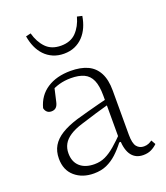

<svg xmlns="http://www.w3.org/2000/svg" viewBox="-138 -835 813 943"><g transform="rotate(-20 268.5 -363.5)"><path d="M191 13Q131 13 92 -20.5Q53 -54 53 -114Q53 -152 69.5 -180Q86 -208 119.5 -229Q153 -250 205 -266Q236 -275 266 -283Q296 -291 326.5 -299Q357 -307 386 -314V-286Q345 -275 302 -262Q259 -249 218 -236Q179 -224 154 -207.5Q129 -191 117.5 -170Q106 -149 106 -123Q106 -78 133.5 -53.5Q161 -29 209 -29Q240 -29 265.5 -41Q291 -53 318 -76Q345 -99 378 -133L381 -88H359Q336 -58 311.5 -35.5Q287 -13 258 0Q229 13 191 13ZM450 11Q411 11 389.5 -16.5Q368 -44 366 -100L364 -102V-331Q364 -382 351 -411.5Q338 -441 311 -453.5Q284 -466 243 -466Q210 -466 181.5 -458Q153 -450 127 -434L155 -463L136 -380Q132 -362 123 -353.5Q114 -345 99 -345Q84 -345 75.5 -353.5Q67 -362 65 -374Q81 -435 130.5 -467.5Q180 -500 254 -500Q306 -500 342 -483.5Q378 -467 397 -431Q416 -395 416 -339V-108Q416 -62 430 -45Q444 -28 467 -28Q481 -28 491.5 -32.5Q502 -37 510 -43L523 -20Q510 -7 492 2Q474 11 450 11ZM107 -734 133 -740Q146 -692 175 -662Q204 -632 254 -632Q304 -632 333 -662Q362 -692 375 -740L401 -734Q396 -703 384.5 -677Q373 -651 354.5 -631.5Q336 -612 311 -601Q286 -590 254 -590Q223 -590 197.5 -601Q172 -612 153.5 -631.5Q135 -651 123.5 -677Q112 -703 107 -734Z"/></g></svg>

Font: Source Serif 4 Light
Style: Regular
Weight: 300
Designer: Frank Grießhammer
Foundry: Adobe Systems Incorporated
Version: Version 4.004;hotconv 1.0.116;makeotfexe 2.5.65601